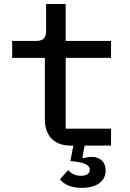

<svg xmlns="http://www.w3.org/2000/svg" viewBox="-20 -718 640 947"><path d="M383.2 208.8C445 208.8 501.1 183.6 501.1 122.9C501.1 78.1 470.9 55.8 431.5 55.8C418 55.8 403.4 58.2 389.2 62.1L386 58.9L397.7 0H527.7V-83.5H304V-432.5H527.7V-516H304V-698.2H207.4V-567.5C207.4 -529.1 192.8 -516 155.5 -516H40.1V-432.5H201.3V-128.2C201.3 -55.4 240.4 -2.5 322.4 0H342L327.1 76L352.6 79.2C410.9 86.6 422.9 103 422.9 120C422.9 139.9 404.1 149.1 378.9 149.1C349.4 149.1 328.8 136 316.4 120.7L275.6 166.5C290.5 186.1 324.2 208.8 383.2 208.8Z"/></svg>

Font: Margiela Mono Medium
Style: Regular
Weight: 500
Designer: Mike Abbink, Paul van der Laan, Pieter van Rosmalen
Foundry: Bold Monday
Version: Version 2.003 2021